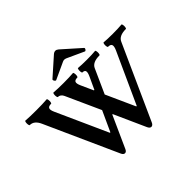

<svg xmlns="http://www.w3.org/2000/svg" viewBox="-195 -1130 1405 1405"><g transform="rotate(-45 508.0 -427.5)"><path d="M337.4 -2.9 85 -563Q59.6 -620.1 14.6 -620.1Q10.3 -620.1 8.3 -631.6Q6.3 -643.1 8.3 -654.5Q10.3 -666 14.6 -666Q57.6 -662.6 125 -662.6Q192.4 -662.6 234.9 -666Q239.3 -666 241.2 -654.5Q243.2 -643.1 241.2 -631.6Q239.3 -620.1 234.9 -620.1Q208.5 -620.1 202.4 -606.4Q196.3 -592.8 210 -563L389.2 -165.5H394L466.3 -323.2L345.7 -589.8Q339.4 -604.5 328.9 -612.3Q318.4 -620.1 305.7 -620.1Q301.3 -620.1 299.3 -631.6Q297.4 -643.1 299.3 -654.5Q301.3 -666 305.7 -666Q345.2 -662.6 406.2 -662.6Q467.8 -662.6 506.8 -666Q511.2 -666 513.2 -654.5Q515.1 -643.1 513.2 -631.6Q511.2 -620.1 506.8 -620.1Q480.5 -620.1 474.9 -606.7Q469.2 -593.3 482.9 -563L525.9 -467.8H530.8L573.7 -560.1Q588.4 -591.3 585 -605.7Q581.5 -620.1 559.6 -620.1Q555.2 -620.1 553.5 -631.6Q551.8 -643.1 553.7 -654.5Q555.7 -666 559.6 -666Q593.8 -662.6 647.9 -662.6Q701.7 -662.6 735.8 -666Q740.2 -666 742.2 -654.5Q744.1 -643.1 742.2 -631.6Q740.2 -620.1 735.8 -620.1Q700.2 -620.1 677.5 -609.9Q654.8 -599.6 645.5 -579.1L560.5 -390.6L662.1 -165.5H667L846.7 -560.1Q860.8 -591.3 855.7 -605.7Q850.6 -620.1 824.7 -620.1Q820.3 -620.1 818.4 -631.6Q816.4 -643.1 818.4 -654.5Q820.3 -666 824.7 -666Q860.8 -662.6 917 -662.6Q973.1 -662.6 1008.8 -666Q1013.2 -666 1015.1 -654.5Q1017.1 -643.1 1015.1 -631.6Q1013.2 -620.1 1008.8 -620.1Q973.6 -620.1 951.4 -609.9Q929.2 -599.6 919.9 -579.1L659.7 -2.9Q654.8 8.3 648.4 13.4Q642.1 18.6 634.8 18.6Q627.9 18.6 621.6 13.2Q615.2 7.8 610.4 -2.9L500.5 -247.6H496.1L385.7 -2.9Q380.9 8.3 375 13.4Q369.1 18.6 361.8 18.6Q354.5 18.6 348.4 13.4Q342.3 8.3 337.4 -2.9ZM368.7 -739.7 506.3 -861.8Q518.6 -872.6 531.2 -872.6Q537.6 -872.6 543.5 -869.9Q549.3 -867.2 555.7 -861.8L695.3 -737.8Q698.7 -734.9 696.5 -728.8Q694.3 -722.7 689.5 -718.3Q684.6 -713.9 680.7 -715.8L549.8 -775.9Q539.1 -780.3 531.2 -780.3Q522.5 -780.3 513.7 -775.9L383.8 -715.8Q379.9 -713.9 374.8 -718.8Q369.6 -723.6 367.4 -730.2Q365.2 -736.8 368.7 -739.7Z"/></g></svg>

Font: Junicode Two Beta VF
Style: Regular
Weight: 400
Designer: Peter S. Baker
Foundry: Briery Creek Software
Version: Version 1.031 beta; ttfautohint (v1.8.1.43-b0c9)